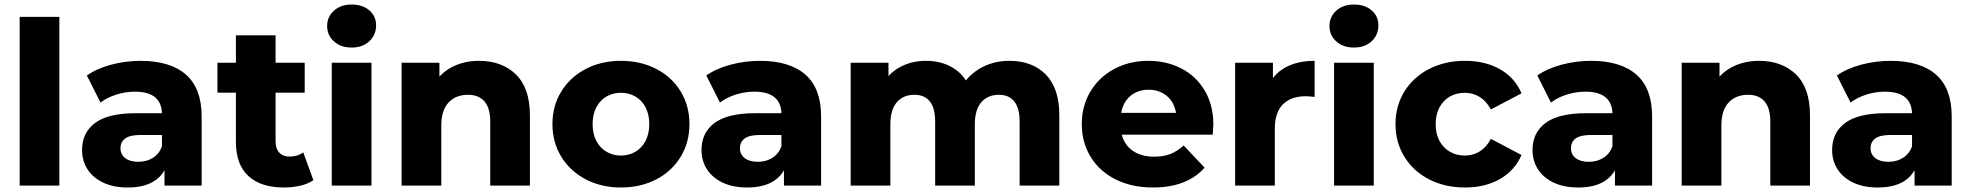

<svg xmlns="http://www.w3.org/2000/svg" viewBox="-20 -816 8663 844"><path d="M66.4 -742H240.9V0H66.4Z M703.1 -102.8 692 -127V-313.7Q692 -362.2 662.6 -387.6Q633.1 -413 572.9 -413Q531.9 -413 491.2 -400.2Q450.6 -387.3 421.8 -365.1L361.8 -484.3Q406.1 -515.1 469.1 -531.8Q532 -548.6 597.6 -548.6Q728.2 -548.6 797.3 -488.1Q866.4 -427.6 866.4 -303.8V0H703.1ZM340.7 -156.4Q340.7 -233 398.2 -275.7Q455.8 -318.3 576.4 -318.3H711.3V-222.7H598.7Q551.2 -222.7 530.4 -207.4Q509.7 -192.1 509.7 -163.8Q509.7 -137.2 530.6 -120.9Q551.6 -104.7 588.1 -104.7Q624.1 -104.7 651.8 -121.9Q679.4 -139.1 692 -172.2L717 -101.2Q701.3 -47.3 657.1 -19.6Q612.9 8.2 541.9 8.2Q479.1 8.2 433.8 -13.2Q388.6 -34.6 364.6 -71.9Q340.7 -109.3 340.7 -156.4Z M1017 -192V-660.7H1191.4V-194.4Q1191.4 -162.3 1207.8 -145Q1224.1 -127.7 1252.7 -127.7Q1287.9 -127.7 1313 -146.2L1357.7 -23.9Q1334 -7.6 1299.9 0.3Q1265.9 8.2 1228 8.2Q1126.3 8.2 1071.7 -42.4Q1017 -93 1017 -192ZM935.8 -540.3H1319.4V-408.7H935.8Z M1438.4 -540.3H1612.9V0H1438.4ZM1418.1 -701.6Q1418.1 -742.2 1448.1 -769.2Q1478 -796.1 1525.7 -796.1Q1573.9 -796.1 1603.6 -770.4Q1633.2 -744.8 1633.2 -704.7Q1633.2 -662.4 1603.6 -634.7Q1573.9 -607 1525.7 -607Q1478 -607 1448.1 -633.9Q1418.1 -660.9 1418.1 -701.6Z M1745.4 -540.3H1911.6V-388.3L1879.7 -433.4Q1908.9 -489.6 1962.9 -519.1Q2017 -548.6 2085.9 -548.6Q2186.9 -548.6 2248.2 -488.4Q2309.4 -428.3 2309.4 -308.9V0H2135V-281.4Q2135 -341.1 2109.5 -370.3Q2084 -399.4 2037.3 -399.4Q1983.8 -399.4 1951.8 -365.4Q1919.9 -331.3 1919.9 -263.7V0H1745.4Z M2408.4 -270.5Q2408.4 -350.7 2447.4 -413.9Q2486.4 -477.2 2554.9 -512.9Q2623.4 -548.6 2709.8 -548.6Q2796.2 -548.6 2864.9 -513Q2933.6 -477.5 2972.1 -414Q3010.7 -350.5 3010.7 -270.4Q3010.7 -190.3 2972.1 -126.8Q2933.6 -63.2 2864.9 -27.5Q2796.2 8.2 2709.8 8.2Q2623.4 8.2 2554.9 -27.6Q2486.4 -63.4 2447.4 -126.9Q2408.4 -190.4 2408.4 -270.5ZM2834.1 -270.4Q2834.1 -312.4 2818 -343.8Q2801.8 -375.2 2773.2 -391.7Q2744.7 -408.1 2709.6 -408.1Q2674.5 -408.1 2645.9 -391.7Q2617.3 -375.2 2601.1 -343.8Q2585 -312.4 2585 -270.4Q2585 -228.4 2601.1 -197.2Q2617.3 -165.9 2645.9 -149Q2674.5 -132.2 2709.5 -132.2Q2744.6 -132.2 2773.2 -149Q2801.8 -165.9 2818 -197.2Q2834.1 -228.4 2834.1 -270.4Z M3426.1 -102.8 3415 -127V-313.7Q3415 -362.2 3385.6 -387.6Q3356.1 -413 3295.9 -413Q3254.9 -413 3214.2 -400.2Q3173.6 -387.3 3144.8 -365.1L3084.8 -484.3Q3129.1 -515.1 3192.1 -531.8Q3255 -548.6 3320.6 -548.6Q3451.2 -548.6 3520.3 -488.1Q3589.4 -427.6 3589.4 -303.8V0H3426.1ZM3063.7 -156.4Q3063.7 -233 3121.2 -275.7Q3178.8 -318.3 3299.4 -318.3H3434.3V-222.7H3321.7Q3274.2 -222.7 3253.4 -207.4Q3232.7 -192.1 3232.7 -163.8Q3232.7 -137.2 3253.6 -120.9Q3274.6 -104.7 3311.1 -104.7Q3347.1 -104.7 3374.8 -121.9Q3402.4 -139.1 3415 -172.2L3440 -101.2Q3424.3 -47.3 3380.1 -19.6Q3335.9 8.2 3264.9 8.2Q3202.1 8.2 3156.8 -13.2Q3111.6 -34.6 3087.6 -71.9Q3063.7 -109.3 3063.7 -156.4Z M3719.4 -540.3H3885.6V-390.9L3853.1 -434Q3881.3 -490.1 3933.1 -519.3Q3984.9 -548.6 4050.8 -548.6Q4126.7 -548.6 4180.9 -510Q4235.1 -471.4 4253.7 -395.7L4194.9 -409.8Q4222.7 -474.8 4282 -511.7Q4341.3 -548.6 4417.7 -548.6Q4517.6 -548.6 4577.1 -488.4Q4636.6 -428.3 4636.6 -308.9V0H4462.1V-281.4Q4462.1 -341.1 4438.3 -370.3Q4414.6 -399.4 4370.9 -399.4Q4322.4 -399.4 4293.8 -366.8Q4265.2 -334.1 4265.2 -269.2V0H4090.8V-281.4Q4090.8 -341.1 4067.3 -370.3Q4043.8 -399.4 3999.6 -399.4Q3951.1 -399.4 3922.5 -366.8Q3893.9 -334.1 3893.9 -269.2V0H3719.4Z M4735.4 -270.4Q4735.4 -350.7 4773.5 -414.1Q4811.6 -477.4 4878.3 -513Q4945 -548.6 5028.1 -548.6Q5108.4 -548.6 5173.4 -514.9Q5238.3 -481.2 5275.9 -417.7Q5313.6 -354.1 5313.6 -268.7Q5313.1 -258.3 5311 -224.1H4878V-319.8H5218.6L5151.8 -292.1Q5151.8 -330.2 5136.8 -359.7Q5121.8 -389.1 5093.4 -405.4Q5065.1 -421.7 5029.2 -421.7Q4992.8 -421.7 4964.7 -405.4Q4936.7 -389.1 4921.4 -359.4Q4906.2 -329.8 4906.2 -290.8V-263.9Q4906.2 -222.2 4924.2 -191.2Q4942.2 -160.2 4975.3 -143.7Q5008.4 -127.2 5053.4 -127.2Q5093.9 -127.2 5124.2 -138.9Q5154.4 -150.6 5183 -176.6L5275.2 -78.9Q5237 -35.8 5180.2 -13.8Q5123.4 8.2 5048.2 8.2Q4955 8.2 4884 -27.4Q4813 -63 4774.2 -126.7Q4735.4 -190.3 4735.4 -270.4Z M5409.4 -540.3H5575.6V-384.7L5551.2 -429.4Q5574.8 -488 5628.2 -518.3Q5681.7 -548.6 5758.8 -548.6V-389.9Q5735.8 -393 5719.9 -393Q5656.1 -393 5620 -357.7Q5583.9 -322.3 5583.9 -251V0H5409.4Z M5844.4 -540.3H6018.9V0H5844.4ZM5824.1 -701.6Q5824.1 -742.2 5854.1 -769.2Q5884 -796.1 5931.7 -796.1Q5979.9 -796.1 6009.6 -770.4Q6039.2 -744.8 6039.2 -704.7Q6039.2 -662.4 6009.6 -634.7Q5979.9 -607 5931.7 -607Q5884 -607 5854.1 -633.9Q5824.1 -660.9 5824.1 -701.6Z M6114.4 -270.4Q6114.4 -350.7 6153.7 -414.1Q6193 -477.4 6262.5 -513Q6332 -548.6 6420.1 -548.6Q6509.4 -548.6 6574.7 -511.1Q6639.9 -473.7 6668.2 -405.7L6533.7 -334.8Q6513.6 -371.8 6484.2 -389.9Q6454.9 -408.1 6419.1 -408.1Q6382.9 -408.1 6353.9 -391.9Q6324.9 -375.7 6307.9 -344.3Q6291 -312.9 6291 -270.4Q6291 -227.4 6307.9 -196.3Q6324.9 -165.2 6353.9 -148.7Q6382.9 -132.2 6419.1 -132.2Q6454.9 -132.2 6484.2 -150.2Q6513.6 -168.1 6533.7 -205.6L6668.2 -134.7Q6639.4 -67.1 6574.2 -29.4Q6509 8.2 6420.1 8.2Q6332 8.2 6262.5 -27.3Q6193 -62.9 6153.7 -126.6Q6114.4 -190.2 6114.4 -270.4Z M7079.1 -102.8 7068 -127V-313.7Q7068 -362.2 7038.6 -387.6Q7009.1 -413 6948.9 -413Q6907.9 -413 6867.2 -400.2Q6826.6 -387.3 6797.8 -365.1L6737.8 -484.3Q6782.1 -515.1 6845.1 -531.8Q6908 -548.6 6973.6 -548.6Q7104.2 -548.6 7173.3 -488.1Q7242.4 -427.6 7242.4 -303.8V0H7079.1ZM6716.7 -156.4Q6716.7 -233 6774.2 -275.7Q6831.8 -318.3 6952.4 -318.3H7087.3V-222.7H6974.7Q6927.2 -222.7 6906.4 -207.4Q6885.7 -192.1 6885.7 -163.8Q6885.7 -137.2 6906.6 -120.9Q6927.6 -104.7 6964.1 -104.7Q7000.1 -104.7 7027.8 -121.9Q7055.4 -139.1 7068 -172.2L7093 -101.2Q7077.3 -47.3 7033.1 -19.6Q6988.9 8.2 6917.9 8.2Q6855.1 8.2 6809.8 -13.2Q6764.6 -34.6 6740.6 -71.9Q6716.7 -109.3 6716.7 -156.4Z M7372.4 -540.3H7538.6V-388.3L7506.7 -433.4Q7535.9 -489.6 7589.9 -519.1Q7644 -548.6 7712.9 -548.6Q7813.9 -548.6 7875.2 -488.4Q7936.4 -428.3 7936.4 -308.9V0H7762V-281.4Q7762 -341.1 7736.5 -370.3Q7711 -399.4 7664.3 -399.4Q7610.8 -399.4 7578.8 -365.4Q7546.9 -331.3 7546.9 -263.7V0H7372.4Z M8396.1 -102.8 8385 -127V-313.7Q8385 -362.2 8355.6 -387.6Q8326.1 -413 8265.9 -413Q8224.9 -413 8184.2 -400.2Q8143.6 -387.3 8114.8 -365.1L8054.8 -484.3Q8099.1 -515.1 8162.1 -531.8Q8225 -548.6 8290.6 -548.6Q8421.2 -548.6 8490.3 -488.1Q8559.4 -427.6 8559.4 -303.8V0H8396.1ZM8033.7 -156.4Q8033.7 -233 8091.2 -275.7Q8148.8 -318.3 8269.4 -318.3H8404.3V-222.7H8291.7Q8244.2 -222.7 8223.4 -207.4Q8202.7 -192.1 8202.7 -163.8Q8202.7 -137.2 8223.6 -120.9Q8244.6 -104.7 8281.1 -104.7Q8317.1 -104.7 8344.8 -121.9Q8372.4 -139.1 8385 -172.2L8410 -101.2Q8394.3 -47.3 8350.1 -19.6Q8305.9 8.2 8234.9 8.2Q8172.1 8.2 8126.8 -13.2Q8081.6 -34.6 8057.6 -71.9Q8033.7 -109.3 8033.7 -156.4Z"/></svg>

Font: iiserrat Thin
Style: Regular
Weight: 100
Designer: Akira Ohta
Foundry: Akira Ohta
Version: Version 1.200;Glyphs 3.3.1 (3343)